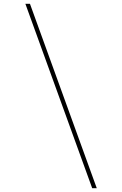

<svg xmlns="http://www.w3.org/2000/svg" viewBox="-20 -843 640 1006"><path d="M463 143 113 -823H137L487 143Z"/></svg>

Font: Iosevka SS04 Thin Extended
Style: Italic
Weight: 100
Width: 7
Italic angle: -9°
Monospace: yes
Designer: Belleve Invis
Foundry: Belleve Invis
Version: Version 19.0.0; ttfautohint (v1.8.4)